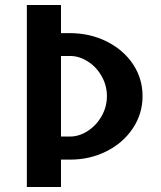

<svg xmlns="http://www.w3.org/2000/svg" viewBox="-20 -745 640 765"><path d="M87 -725H223V-613H258Q338 -613 404.5 -580Q471 -547 509.5 -489.8Q548 -432.5 548 -362Q548 -292 509.5 -234Q471 -176 404.8 -142.5Q338.5 -109 259 -109H223V0H87ZM259 -201Q295.5 -201 329.8 -223.2Q364 -245.5 385 -282.5Q406 -319.5 406 -362Q406 -404.5 385 -441.5Q364 -478.5 329.8 -500.2Q295.5 -522 259 -522H223V-201Z"/></svg>

Font: JuliaMono Black
Style: Regular
Weight: 900
Monospace: yes
Designer: cormullion
Foundry: corm
Version: Version 0.054; ttfautohint (v1.8.4)